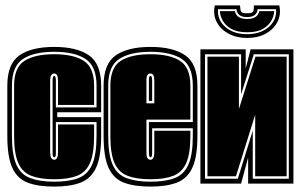

<svg xmlns="http://www.w3.org/2000/svg" viewBox="-20 -677 1111 708"><path d="M180 11Q120 11 82 -3.5Q44 -18 25.5 -58Q7 -98 7 -176V-361Q7 -442 52 -473Q97 -504 180 -504Q263 -504 308 -473Q353 -442 353 -361V-263H191V-245H353V-176Q353 -98 334 -58Q315 -18 277 -3.5Q239 11 180 11ZM180 -7Q234 -7 268.5 -20Q303 -33 319.5 -69.5Q336 -106 336 -176V-227H186V-111Q186 -97 180 -97Q174 -97 174 -111V-379Q174 -397 180 -397Q186 -397 186 -379V-281H336V-361Q336 -433 295.5 -459.5Q255 -486 180 -486Q105 -486 64.5 -459.5Q24 -433 24 -361V-176Q24 -106 40.5 -69.5Q57 -33 92 -20Q127 -7 180 -7ZM180 -16Q129 -16 96 -28.5Q63 -41 47.5 -75.5Q32 -110 32 -176V-361Q32 -428 70 -452.5Q108 -477 180 -477Q251 -477 289 -452.5Q327 -428 327 -361V-290H194V-379Q194 -406 180 -406Q165 -406 165 -379V-115Q165 -88 180 -88Q194 -88 194 -115V-218H327V-176Q327 -110 311.5 -75.5Q296 -41 263.5 -28.5Q231 -16 180 -16Z M535 11Q475 11 437 -3.5Q399 -18 380.5 -58Q362 -98 362 -176V-361Q362 -442 407 -473Q452 -504 535 -504Q618 -504 663 -473Q708 -442 708 -361V-176Q708 -98 689 -58Q670 -18 632 -3.5Q594 11 535 11ZM535 -7Q589 -7 623.5 -20Q658 -33 674.5 -69.5Q691 -106 691 -176V-204H541V-115Q541 -104 539.5 -100.5Q538 -97 535 -97Q529 -97 529 -115V-227H691V-361Q691 -433 650.5 -459.5Q610 -486 535 -486Q460 -486 419.5 -459.5Q379 -433 379 -361V-176Q379 -106 395.5 -69.5Q412 -33 447 -20Q482 -7 535 -7ZM535 -16Q484 -16 451 -28.5Q418 -41 402.5 -75.5Q387 -110 387 -176V-361Q387 -428 425 -452.5Q463 -477 535 -477Q606 -477 644 -452.5Q682 -428 682 -361V-236H520V-115Q520 -99 524 -93.5Q528 -88 535 -88Q549 -88 549 -115V-195H682V-176Q682 -110 666.5 -75.5Q651 -41 618.5 -28.5Q586 -16 535 -16ZM520 -296H549V-381Q549 -406 535 -406Q528 -406 524 -401Q520 -396 520 -381ZM529 -305V-382Q529 -397 535 -397Q541 -397 541 -382V-305Z M719 0V-495H886V-424L904 -495H1062V0H895V-96L869 0ZM736 -18H857L912 -195V-18H1045V-477H916L869 -329V-477H736ZM745 -27V-468H861V-275L922 -468H1037V-27H921V-254L850 -27ZM891 -537Q852 -537 822.5 -553Q793 -569 779 -596Q765 -623 772 -657H865Q866 -639 869.5 -633.5Q873 -628 891 -628Q909 -628 913 -634Q917 -640 916 -657H1010Q1017 -623 1003 -596Q989 -569 960 -553Q931 -537 891 -537ZM891 -551Q940 -551 970.5 -577Q1001 -603 998 -643H930Q927 -614 891 -614Q855 -614 852 -643H784Q781 -603 811.5 -577Q842 -551 891 -551ZM891 -558Q855 -558 833 -570.5Q811 -583 801 -601.5Q791 -620 791 -636H846Q852 -607 891 -607Q930 -607 936 -636H991Q991 -620 981 -601.5Q971 -583 949.5 -570.5Q928 -558 891 -558Z"/></svg>

Font: Alumni Sans Collegiate One SC
Style: Regular
Weight: 400
Designer: Robert E. Leuschke
Foundry: Robert E. Leuschke
Version: Version 1.100